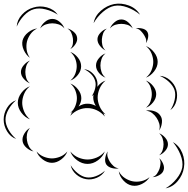

<svg xmlns="http://www.w3.org/2000/svg" viewBox="-93 -840 1024 1046"><path d="M417 -714Q424 -753 456.5 -781.5Q489 -810 529 -818Q569 -825 609 -810Q649 -795 670 -760Q639 -786 600.5 -800Q562 -814 530 -808Q499 -802 468 -775.5Q437 -749 417 -714ZM-2 -695Q0 -731 26.5 -760Q53 -789 89 -799Q124 -810 162 -800Q200 -790 222 -760Q191 -780 155.5 -789Q120 -798 92 -790Q63 -782 37.5 -755Q12 -728 -2 -695ZM126 -685Q133 -705 152 -721Q171 -737 192 -737Q213 -737 232 -721Q251 -705 258 -685Q245 -701 227 -707Q209 -713 192 -713Q175 -713 157 -707Q139 -701 126 -685ZM506 -685Q513 -703 530.5 -718.5Q548 -734 568 -734Q588 -734 605.5 -718.5Q623 -703 630 -685Q617 -700 600.5 -705Q584 -710 568 -710Q552 -710 535.5 -705Q519 -700 506 -685ZM646 -685Q661 -689 680 -685Q699 -681 708 -669Q717 -656 714 -637Q711 -618 702 -605Q706 -620 700.5 -632.5Q695 -645 688 -655Q681 -665 671 -674.5Q661 -684 646 -685ZM70 -525Q49 -540 36.5 -567.5Q24 -595 30 -620Q37 -645 60.5 -663.5Q84 -682 110 -685Q87 -674 73 -654Q59 -634 54 -614Q49 -594 52 -570Q55 -546 70 -525ZM274 -685Q291 -681 308 -667Q325 -653 327 -635Q330 -618 318 -599.5Q306 -581 290 -573Q302 -586 304 -602Q306 -618 304 -632Q302 -646 295.5 -661Q289 -676 274 -685ZM482 -565Q465 -573 451 -591Q437 -609 438 -628Q439 -646 455 -662.5Q471 -679 489 -684Q474 -673 468.5 -657Q463 -641 462 -626Q461 -611 464.5 -594.5Q468 -578 482 -565ZM702 -589Q727 -580 746.5 -555Q766 -530 766 -503Q766 -476 746.5 -451Q727 -426 702 -417Q723 -434 732.5 -457.5Q742 -481 742 -503Q742 -525 732.5 -548.5Q723 -572 702 -589ZM290 -557Q313 -549 331 -526.5Q349 -504 349 -479Q349 -454 331 -431.5Q313 -409 290 -401Q309 -417 317 -438Q325 -459 325 -479Q325 -499 317 -520Q309 -541 290 -557ZM482 -417Q462 -424 446 -443Q430 -462 430 -483Q430 -504 446 -523Q462 -542 482 -549Q466 -536 460 -518Q454 -500 454 -483Q454 -466 460 -448Q466 -430 482 -417ZM70 -386Q52 -393 36.5 -410.5Q21 -428 21 -448Q21 -467 36.5 -485Q52 -503 70 -510Q55 -497 50 -480Q45 -463 45 -448Q45 -432 50 -415Q55 -398 70 -386ZM290 -209Q294 -220 302 -231Q296 -227 290 -225Q309 -241 317.5 -263Q326 -285 326 -305Q326 -325 317.5 -347Q309 -369 290 -385Q314 -376 332 -353Q350 -330 350 -305Q350 -282 335 -260Q360 -276 385 -275Q407 -275 429 -263Q415 -286 415 -309Q415 -316 416 -324Q412 -319 407 -316Q420 -336 425.5 -359Q431 -382 425 -400Q420 -419 403.5 -436Q387 -453 365 -463Q389 -461 408.5 -443.5Q428 -426 435 -403Q440 -386 437 -367Q456 -392 482 -401Q460 -382 449.5 -357Q439 -332 439 -309Q439 -286 449.5 -261Q460 -236 482 -217Q476 -219 470 -223Q475 -214 478 -205Q459 -228 434 -239.5Q409 -251 385 -251Q361 -252 335.5 -241.5Q310 -231 290 -209ZM777 -427Q808 -425 833 -403.5Q858 -382 867 -352Q876 -323 868 -290.5Q860 -258 835 -240Q852 -266 858.5 -296Q865 -326 858 -349Q850 -373 827.5 -394Q805 -415 777 -427ZM702 -401Q724 -393 741 -371.5Q758 -350 758 -327Q758 -304 741 -282.5Q724 -261 702 -253Q720 -268 727 -288Q734 -308 734 -327Q734 -346 727 -366Q720 -386 702 -401ZM70 -190Q43 -200 23.5 -226Q4 -252 4 -280Q4 -308 23.5 -334Q43 -360 70 -370Q48 -352 38 -327.5Q28 -303 28 -280Q28 -258 38 -233.5Q48 -209 70 -190ZM-5 -83Q-36 -94 -54.5 -124.5Q-73 -155 -73 -189Q-73 -222 -54.5 -252.5Q-36 -283 -5 -294Q-30 -273 -46.5 -244Q-63 -215 -63 -189Q-63 -162 -46.5 -133Q-30 -104 -5 -83ZM702 -237Q722 -242 745.5 -235Q769 -228 780 -211Q792 -195 789 -170.5Q786 -146 774 -129Q780 -149 774.5 -167Q769 -185 760 -198Q751 -212 736.5 -223.5Q722 -235 702 -237ZM90 -15Q70 -19 51.5 -35Q33 -51 30 -71Q27 -91 39.5 -112Q52 -133 70 -143Q57 -127 54 -109Q51 -91 54 -75Q56 -59 64.5 -42.5Q73 -26 90 -15ZM774 -114Q792 -107 807 -90Q822 -73 822 -54Q822 -35 807 -18Q792 -1 774 6Q788 -6 793 -22.5Q798 -39 798 -54Q798 -69 793 -85Q788 -101 774 -114ZM849 -66Q884 -46 900 -6.5Q916 33 909 73Q903 113 875.5 146Q848 179 809 186Q843 166 868.5 134.5Q894 103 900 72Q905 40 890 2.5Q875 -35 849 -66ZM554 77Q537 81 516.5 75.5Q496 70 486 56Q477 41 480.5 20Q484 -1 494 -15Q489 2 494 16.5Q499 31 506 42Q514 54 525.5 64.5Q537 75 554 77ZM478 -15Q468 13 441 33Q414 53 384 53Q354 53 327 33Q300 13 290 -15Q309 8 334.5 18.5Q360 29 384 29Q408 29 433.5 18.5Q459 8 478 -15ZM274 -15Q265 10 240.5 28.5Q216 47 190 47Q164 47 139.5 28.5Q115 10 106 -15Q123 5 146 14Q169 23 190 23Q211 23 234 14Q257 5 274 -15ZM774 22Q787 32 795.5 52Q804 72 798 88Q793 104 774 114.5Q755 125 738 125Q754 119 762.5 106Q771 93 776 80Q780 67 781.5 51.5Q783 36 774 22ZM479 90Q464 116 434.5 128.5Q405 141 376 136Q346 131 322 110Q298 89 292 60Q308 86 331 104Q354 122 377 126Q401 130 428.5 120Q456 110 479 90ZM722 125Q708 148 680.5 162Q653 176 626 171Q600 166 579 143Q558 120 554 93Q567 117 588 130.5Q609 144 631 148Q652 152 676.5 147Q701 142 722 125Z"/></svg>

Font: Rubik Puddles
Style: Regular
Weight: 400
Designer: Hubert and Fischer, NaN
Foundry: Hubert and Fischer, NaN
Version: Version 2.200